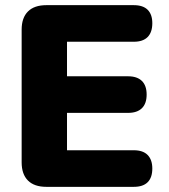

<svg xmlns="http://www.w3.org/2000/svg" viewBox="-20 -725 654 745"><path d="M160 0Q113 0 88.5 -24.5Q64 -49 64 -95V-610Q64 -656 88.5 -680.5Q113 -705 160 -705H499Q535 -705 553 -687Q571 -669 571 -635Q571 -600 553 -581.5Q535 -563 499 -563H240V-429H477Q512 -429 530.5 -411Q549 -393 549 -358Q549 -323 530.5 -305Q512 -287 477 -287H240V-142H499Q535 -142 553 -123.5Q571 -105 571 -71Q571 -36 553 -18Q535 0 499 0Z"/></svg>

Font: Nunito ExtraLight Black
Style: Regular
Weight: 900
Version: Version 3.602